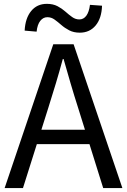

<svg xmlns="http://www.w3.org/2000/svg" viewBox="-20 -959 648 979"><path d="M3.6 0 251.7 -733.4H355.3L604 0H506.2L377.9 -410.4Q358 -472.5 340.1 -533.4Q322.3 -594.3 304.2 -658H300.2Q282.9 -593.9 264.6 -533.2Q246.2 -472.5 226.7 -410.4L97.1 0ZM133.1 -224.1V-297.4H471.2V-224.1ZM387 -792.4Q355.8 -792.4 332.9 -804.4Q310 -816.3 292.3 -831.9Q274.7 -847.4 258 -859.4Q241.4 -871.3 221.3 -871.3Q200.2 -871.3 185.4 -852.7Q170.6 -834 166.6 -797.6L105.7 -802.9Q108.9 -866.3 138.9 -902.8Q168.9 -939.4 218.9 -939.4Q250.2 -939.4 273.1 -927.5Q295.9 -915.5 313.6 -899.7Q331.3 -883.8 348.2 -871.9Q365 -859.9 384.7 -859.9Q406.2 -859.9 420.2 -878.9Q434.1 -897.8 438.7 -934.3L500.3 -929.9Q498.1 -865.6 467.6 -829Q437.1 -792.4 387 -792.4Z"/></svg>

Font: Shanggu Sans SC VF
Style: Regular
Weight: 250
Designer: GuiWonder
Version: Version 1.021